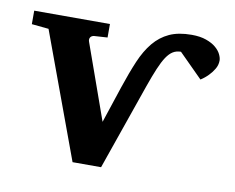

<svg xmlns="http://www.w3.org/2000/svg" viewBox="-61 -578 803 657"><g transform="rotate(10 340.0 -250.0)"><path d="M555.2 -500Q585 -500 606 -492.4Q627 -484.9 639.6 -474.1Q652.3 -463.4 658.2 -451.2Q664.1 -439 664.1 -429.7Q664.1 -413.6 655.5 -399.7Q647 -385.7 637.2 -376Q625.5 -363.8 610.8 -354.5L528.8 -436.5Q513.2 -436.5 501.2 -429.2Q489.3 -421.9 478.5 -405.8Q467.8 -389.6 456.8 -363.5Q445.8 -337.4 432.6 -299.8L328.1 0H229L68.8 -435.1L9.8 -440.9V-487.8H272.9V-440.9L227.1 -438Q217.8 -437 213.9 -430.7Q210 -424.3 212.9 -416L306.2 -153.8L348.6 -281.7Q366.2 -334.5 383.5 -375.2Q400.9 -416 423.8 -443.6Q446.8 -471.2 478 -485.6Q509.3 -500 555.2 -500Z"/></g></svg>

Font: Charis SIL
Style: Bold
Weight: 700
Foundry: SIL International
Version: Version 4.112